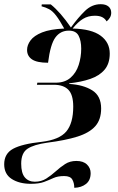

<svg xmlns="http://www.w3.org/2000/svg" viewBox="-54 -681 560 915"><path d="M300 214Q300 191 290.5 174.5Q281 158 252 158Q221 158 200.5 167.5Q180 177 156 186Q132 195 93 195Q38 195 2 172Q-34 149 -34 102Q-34 51 8.5 28Q51 5 144 -5Q229 -15 262 -54.5Q295 -94 295 -173Q295 -229 272 -253Q249 -277 202 -277H122L124 -287H212Q255 -287 282 -310.5Q309 -334 321 -371.5Q333 -409 333 -449Q333 -487 320.5 -511Q308 -535 274 -535Q234 -535 210 -502.5Q186 -470 175 -382Q122 -382 98.5 -398Q75 -414 75 -443Q75 -466 91.5 -488.5Q108 -511 146.5 -526.5Q185 -542 252 -545Q230 -585 213.5 -606.5Q197 -628 180.5 -637Q164 -646 144 -651L145 -660H188Q234 -623 284 -550Q318 -597 351 -629Q384 -661 426 -661Q450 -661 463 -650Q476 -639 476 -620Q476 -607 469.5 -596.5Q463 -586 454 -579Q447 -592 433.5 -599Q420 -606 398 -606Q366 -606 341.5 -591Q317 -576 292 -545Q382 -543 425.5 -511Q469 -479 469 -426Q469 -378 444.5 -349Q420 -320 376.5 -305Q333 -290 276 -284V-281Q343 -277 385.5 -250.5Q428 -224 428 -164Q428 -111 400 -79.5Q372 -48 315 -30Q258 -12 171 -1Q107 8 77 28Q47 48 47 99Q47 144 64.5 164.5Q82 185 112 185Q143 185 166.5 170Q190 155 211.5 135.5Q233 116 256 101Q279 86 310 86Q343 86 360.5 103Q378 120 378 144Q378 178 356 195.5Q334 213 300 214Z"/></svg>

Font: Noto Serif Display SemiCondensed
Style: Bold Italic
Weight: 700
Width: 4
Italic angle: -12°
Designer: Monotype Design Team
Foundry: Monotype Imaging Inc.
Version: Version 2.009